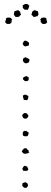

<svg xmlns="http://www.w3.org/2000/svg" viewBox="-20 -938 259 967"><path d="M126 -722.7Q127 -717.8 126 -715.3Q125 -712.9 125 -709Q114.3 -706.1 111.3 -705.1Q108.4 -704.1 106.4 -704.1Q94.7 -710 94.7 -717.8Q94.7 -722.7 97.2 -725.1Q99.6 -727.5 101.6 -732.4Q110.4 -734.4 116.2 -730.5Q122.1 -726.6 126 -722.7ZM128.9 -637.7Q126 -627.9 126 -625Q118.2 -620.1 116.2 -620.1Q110.4 -618.2 106 -620.1Q101.6 -622.1 99.6 -624Q93.8 -634.8 95.2 -636.7Q96.7 -638.7 95.7 -642.6Q99.6 -643.6 102.1 -646.5Q104.5 -649.4 109.4 -649.4Q119.1 -644.5 123 -642.6Q127 -640.6 128.9 -637.7ZM121.1 -531.2Q113.3 -528.3 105.5 -529.3Q100.6 -533.2 97.2 -537.1Q93.8 -541 97.7 -547.9Q111.3 -556.6 115.7 -553.7Q120.1 -550.8 125 -547.9Q125 -540 124 -536.6Q123 -533.2 121.1 -531.2ZM99.6 -435.5Q98.6 -441.4 96.7 -446.8Q94.7 -452.1 95.7 -457Q99.6 -459 102.5 -460.4Q105.5 -461.9 110.4 -460.9Q114.3 -460 116.7 -457.5Q119.1 -455.1 123 -455.1Q123 -446.3 121.6 -442.4Q120.1 -438.5 117.2 -433.6Q111.3 -434.6 107.9 -434.1Q104.5 -433.6 99.6 -435.5ZM116.2 -341.8Q108.4 -339.8 103.5 -340.8Q97.7 -343.8 97.2 -343.8Q96.7 -343.8 94.7 -347.7Q90.8 -356.4 92.8 -359.4Q95.7 -364.3 98.1 -365.2Q100.6 -366.2 100.6 -368.2Q108.4 -369.1 110.4 -368.2Q112.3 -367.2 117.2 -365.2Q118.2 -361.3 120.6 -359.9Q123 -358.4 123 -355.5Q123 -350.6 120.6 -348.6Q118.2 -346.7 116.2 -341.8ZM101.6 -278.3Q102.5 -280.3 106.4 -278.3Q110.4 -276.4 112.3 -279.3Q118.2 -273.4 119.6 -273.4Q121.1 -273.4 123 -272.5Q125 -265.6 123 -261.2Q121.1 -256.8 119.1 -252.9Q113.3 -251 106.4 -251.5Q99.6 -252 95.7 -255.9Q93.8 -262.7 94.7 -269Q95.7 -275.4 101.6 -278.3ZM113.3 -191.4Q116.2 -183.6 123 -182.6Q124 -172.9 125.5 -172.9Q127 -172.9 127.9 -170.9Q122.1 -168 121.1 -166.5Q120.1 -165 118.2 -166Q113.3 -164.1 109.4 -163.6Q105.5 -163.1 100.6 -164.1Q93.8 -168.9 91.8 -171.9Q89.8 -174.8 89.8 -175.8Q94.7 -184.6 97.2 -186Q99.6 -187.5 101.6 -191.4Q104.5 -189.5 107.4 -190.9Q110.4 -192.4 113.3 -191.4ZM105.5 -103.5Q112.3 -99.6 116.2 -99.6Q121.1 -90.8 122.1 -86.9Q123 -83 121.1 -81.1Q116.2 -77.1 110.4 -77.1Q104.5 -77.1 96.7 -78.1Q95.7 -82 94.2 -83.5Q92.8 -85 92.8 -89.8Q98.6 -100.6 101.1 -101.1Q103.5 -101.6 105.5 -103.5ZM92.8 -14.6Q101.6 -18.6 102.1 -19Q102.5 -19.5 105.5 -19.5Q108.4 -21.5 110.8 -19Q113.3 -16.6 117.2 -15.6Q121.1 -7.8 120.6 -5.4Q120.1 -2.9 122.1 -2Q120.1 1 117.7 2Q115.2 2.9 115.2 6.8Q105.5 9.8 100.1 5.9Q94.7 2 91.8 -2.9Q92.8 -4.9 92.8 -8.3Q92.8 -11.7 92.8 -14.6ZM120.1 -888.7Q115.2 -889.6 111.3 -889.2Q107.4 -888.7 101.6 -890.6Q93.8 -898.4 94.7 -902.3Q95.7 -906.2 93.8 -910.2Q98.6 -914.1 105 -917Q111.3 -919.9 118.2 -917Q122.1 -916 123 -913.6Q124 -911.1 127.9 -909.2Q125 -899.4 123.5 -895.5Q122.1 -891.6 120.1 -888.7ZM85.9 -866.2Q84 -861.3 81.1 -859.9Q78.1 -858.4 76.2 -853.5Q72.3 -852.5 68.8 -853Q65.4 -853.5 60.5 -852.5Q54.7 -854.5 53.7 -858.4Q52.7 -862.3 49.8 -863.3Q50.8 -869.1 50.8 -872.1Q50.8 -875 52.7 -880.9Q57.6 -882.8 62 -884.3Q66.4 -885.7 71.3 -886.7Q75.2 -884.8 77.1 -882.3Q79.1 -879.9 82 -877.9Q82 -869.1 85.9 -866.2ZM35.2 -847.7Q37.1 -845.7 37.6 -843.3Q38.1 -840.8 42 -838.9Q38.1 -836.9 38.1 -832.5Q38.1 -828.1 39.1 -826.2Q33.2 -819.3 31.2 -818.8Q29.3 -818.4 28.3 -816.4Q25.4 -818.4 21.5 -817.4Q17.6 -816.4 14.6 -818.4Q11.7 -819.3 9.8 -821.8Q7.8 -824.2 5.9 -826.2Q6.8 -833 8.8 -835.4Q10.7 -837.9 9.8 -844.7Q13.7 -849.6 20.5 -849.6Q27.3 -849.6 35.2 -847.7ZM137.7 -866.2Q141.6 -869.1 141.6 -877.9Q144.5 -879.9 146.5 -882.3Q148.4 -884.8 153.3 -886.7Q158.2 -885.7 162.1 -884.3Q166 -882.8 170.9 -880.9Q172.9 -875 172.9 -872.1Q172.9 -869.1 173.8 -863.3Q170.9 -862.3 169.9 -858.4Q168.9 -854.5 164.1 -856.4Q159.2 -853.5 155.8 -853Q152.3 -852.5 147.5 -853.5Q145.5 -858.4 142.6 -859.9Q139.6 -861.3 137.7 -866.2ZM188.5 -847.7Q196.3 -849.6 203.1 -849.6Q210 -849.6 213.9 -844.7Q212.9 -837.9 214.8 -835.4Q216.8 -833 217.8 -826.2Q215.8 -824.2 213.9 -821.8Q211.9 -819.3 209 -818.4Q206.1 -816.4 202.6 -817.4Q199.2 -818.4 196.3 -816.4Q187.5 -822.3 187.5 -824.7Q187.5 -827.1 184.6 -826.2Q185.5 -828.1 185.5 -832.5Q185.5 -836.9 181.6 -838.9Q185.5 -840.8 186 -843.3Q186.5 -845.7 188.5 -847.7Z"/></svg>

Font: Codystar
Style: Light
Weight: 300
Version: Version 1.000